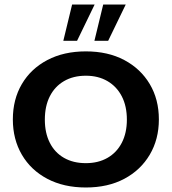

<svg xmlns="http://www.w3.org/2000/svg" viewBox="-20 -822 762 852"><path d="M361 10Q263 10 190 -28.5Q117 -67 77 -135.5Q37 -204 37 -292Q37 -381 77 -449Q117 -517 190 -555.5Q263 -594 361 -594Q459 -594 531.5 -555.5Q604 -517 644.5 -449Q685 -381 685 -292Q685 -204 644.5 -135.5Q604 -67 531.5 -28.5Q459 10 361 10ZM361 -98Q416 -98 457 -121.5Q498 -145 520.5 -188.5Q543 -232 543 -291Q543 -351 520.5 -394.5Q498 -438 457 -462Q416 -486 361 -486Q305 -486 264 -462Q223 -438 201 -394.5Q179 -351 179 -291Q179 -232 201 -188.5Q223 -145 264 -121.5Q305 -98 361 -98ZM261 -641 300 -802H400L322 -641ZM399 -641 438 -802H538L460 -641Z"/></svg>

Font: Rokkitt
Style: Bold
Weight: 700
Designer: Vernon Adams
Foundry: Vernon Adams
Version: Version 3.103